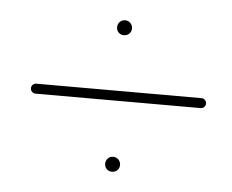

<svg xmlns="http://www.w3.org/2000/svg" viewBox="-33 -437 430 356"><g transform="rotate(5 181.5 -259.0)"><path d="M173 -386.3Q173 -392.2 176.9 -396.3Q180.7 -400.4 186.7 -400.4Q192.6 -400.4 196.7 -396.3Q200.7 -392.2 200.7 -386.3Q200.7 -380.4 196.7 -376.5Q192.6 -372.6 186.7 -372.6Q180.7 -372.6 176.9 -376.5Q173 -380.4 173 -386.3ZM173 -132.2Q173 -138.1 176.9 -142.2Q180.7 -146.3 186.7 -146.3Q192.6 -146.3 196.7 -142.2Q200.7 -138.1 200.7 -132.2Q200.7 -126.3 196.7 -122.4Q192.6 -118.5 186.7 -118.5Q180.7 -118.5 176.9 -122.4Q173 -126.3 173 -132.2ZM23.7 -259.6Q23.7 -263.7 26.5 -266.3Q29.3 -268.9 33 -268.9H340.4Q344.1 -268.9 346.9 -266.1Q349.6 -263.3 349.6 -259.6Q349.6 -255.9 346.9 -253.1Q344.1 -250.4 340.4 -250.4H33Q29.3 -250.4 26.5 -253.1Q23.7 -255.9 23.7 -259.6Z"/></g></svg>

Font: 26F Galaxy Sans Hairline
Style: Regular
Weight: 50
Designer: C₂₉H₂₅N₃O₅
Version: Version 1.100